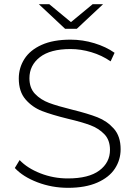

<svg xmlns="http://www.w3.org/2000/svg" viewBox="-20 -895 649 920"><path d="M306 5Q229 5 159.5 -21.5Q90 -48 51 -90L74 -128Q111 -89 173.5 -64.5Q236 -40 305 -40Q405 -40 456 -78Q507 -116 507 -177Q507 -224 480 -252Q453 -280 413 -295Q373 -310 305 -326Q228 -345 181.5 -363Q135 -381 102.5 -418.5Q70 -456 70 -519Q70 -570 97 -612.5Q124 -655 179.5 -680Q235 -705 318 -705Q376 -705 432 -688Q488 -671 529 -642L510 -601Q468 -630 417.5 -645Q367 -660 318 -660Q221 -660 171 -621Q121 -582 121 -520Q121 -473 148 -445Q175 -417 215 -402Q255 -387 324 -370Q401 -351 447 -333Q493 -315 525.5 -278.5Q558 -242 558 -180Q558 -129 530.5 -87Q503 -45 446 -20Q389 5 306 5ZM474 -875 348 -757H292L166 -875H216L320 -789L424 -875Z"/></svg>

Font: Hilab Light
Style: Regular
Weight: 300
Designer: Cristianderson Lima
Foundry: Cristianderson
Version: Version 1.0